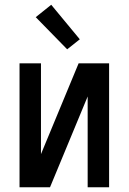

<svg xmlns="http://www.w3.org/2000/svg" viewBox="-20 -786 540 806"><path d="M62 0V-520H152V-139L310 -520H438V0H348V-381L190 0ZM262 -579 130 -714 195 -766 315 -621Z"/></svg>

Font: Iosevka Term Medium
Style: Regular
Weight: 500
Monospace: yes
Designer: Belleve Invis
Foundry: Belleve Invis
Version: Version 26.3.1